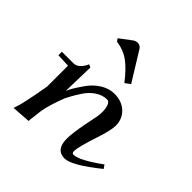

<svg xmlns="http://www.w3.org/2000/svg" viewBox="-132 -538 647 647"><g transform="rotate(45 192.0 -214.5)"><path d="M105.5 -403.3 148.4 -435.5Q155.3 -440.4 164.1 -440.4Q175.8 -440.4 182.6 -430.7L247.1 -326.2L228.5 -312.5Q198.2 -351.6 172.9 -370.1Q147.5 -388.7 112.3 -393.6ZM4.9 -221.7V-238.3H59.6Q82 -238.3 97.7 -268.6L99.6 -273.4L110.4 -268.6L107.4 -154.3Q111.3 -164.1 119.1 -177.2Q127 -190.4 142.6 -212.4Q158.2 -234.4 181.6 -249Q205.1 -263.7 230.5 -263.7Q265.6 -263.7 287.6 -243.2Q309.6 -222.7 309.6 -190.4Q309.6 -168.9 293 -118.2Q270.5 -50.8 270.5 -30.3Q270.5 -20.5 278.3 -20.5Q304.7 -20.5 375 -71.3L383.8 -58.6Q298.8 9.8 265.6 9.8Q223.6 9.8 223.6 -43Q223.6 -69.3 233.4 -120.1L243.2 -168.9Q245.1 -179.7 245.1 -190.4Q245.1 -209 240.2 -220.7Q235.4 -232.4 226.6 -232.4Q205.1 -232.4 185.5 -219.2Q166 -206.1 152.8 -186Q139.6 -166 133.3 -154.3Q127 -142.6 123 -134.8Q103.5 -85 96.7 -48.8Q91.8 -6.8 90.8 0V5.9L23.4 10.7L26.4 2Q35.2 -19.5 52.7 -120.1V-219.7Z"/></g></svg>

Font: Kleymisska
Style: Regular
Weight: 500
Italic angle: -8°
Designer: gluk
Foundry: gluk
Version: Version 0.298